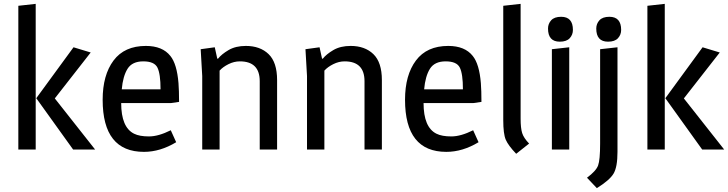

<svg xmlns="http://www.w3.org/2000/svg" viewBox="-20 -775 3773 995"><path d="M165 0H75V-745L165 -755ZM473 0H359L168 -266L361 -530L450 -503L264 -265Z M736 -537Q822 -537 863 -485Q897 -443 905 -344Q908 -305 908 -247L867 -241H608Q608 -115 675 -82Q703 -68 752 -68Q801 -68 865 -100L893 -38Q810 12 726 12Q512 12 512 -258Q512 -386 568.5 -461.5Q625 -537 736 -537ZM611 -312H812Q812 -392 796 -424.5Q780 -457 722.5 -457Q665 -457 641 -418.5Q617 -380 611 -312Z M1254 -537Q1328 -537 1372 -494.5Q1416 -452 1416 -360V0H1326V-354Q1326 -457 1223 -457Q1193 -457 1164 -442.5Q1135 -428 1118 -409V0H1028V-381L1020 -520L1093 -530L1106 -471H1110Q1128 -494 1164.5 -515.5Q1201 -537 1254 -537Z M1797 -537Q1871 -537 1915 -494.5Q1959 -452 1959 -360V0H1869V-354Q1869 -457 1766 -457Q1736 -457 1707 -442.5Q1678 -428 1661 -409V0H1571V-381L1563 -520L1636 -530L1649 -471H1653Q1671 -494 1707.5 -515.5Q1744 -537 1797 -537Z M2303 -537Q2389 -537 2430 -485Q2464 -443 2472 -344Q2475 -305 2475 -247L2434 -241H2175Q2175 -115 2242 -82Q2270 -68 2319 -68Q2368 -68 2432 -100L2460 -38Q2377 12 2293 12Q2079 12 2079 -258Q2079 -386 2135.5 -461.5Q2192 -537 2303 -537ZM2178 -312H2379Q2379 -392 2363 -424.5Q2347 -457 2289.5 -457Q2232 -457 2208 -418.5Q2184 -380 2178 -312Z M2678 -160Q2678 -111 2686 -85.5Q2694 -60 2722 -31L2655 22Q2614 -21 2601 -51Q2588 -81 2588 -153V-745L2678 -755Z M2930 0H2840V-520L2930 -530ZM2881 -559Q2820 -559 2820 -627Q2820 -652 2836.5 -670Q2853 -688 2888 -688Q2949 -688 2949 -620Q2949 -595 2932.5 -577Q2916 -559 2881 -559Z M3180 12Q3180 91 3159.5 125Q3139 159 3073 200L3022 146Q3069 111 3079.5 82.5Q3090 54 3090 -31V-520L3180 -530ZM3131 -559Q3070 -559 3070 -627Q3070 -652 3086.5 -670Q3103 -688 3138 -688Q3199 -688 3199 -620Q3199 -595 3182.5 -577Q3166 -559 3131 -559Z M3425 0H3335V-745L3425 -755ZM3733 0H3619L3428 -266L3621 -530L3710 -503L3524 -265Z"/></svg>

Font: Magra
Style: Regular
Weight: 400
Designer: Viviana Monsalve
Foundry: Viviana Monsalve
Version: Version 1.001